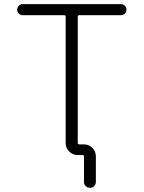

<svg xmlns="http://www.w3.org/2000/svg" viewBox="-20 -774 697 932"><path d="M387.7 -73.2Q411.1 -73.2 428.2 -56.2Q445.3 -39.1 445.3 -15.6V109.4Q445.3 121.1 437 129.4Q428.7 137.7 416.5 137.7Q404.3 137.7 396 129.4Q387.7 121.1 387.7 109.4V-13.7Q387.7 -21.5 380.9 -21.5H356.4Q333 -21.5 315.9 -38.6Q298.8 -55.7 298.8 -79.1V-693.4Q298.8 -700.2 291 -700.2H89.8Q79.1 -700.2 71.3 -708Q63.5 -715.8 63.5 -727.1Q63.5 -738.3 71.3 -746.1Q79.1 -753.9 89.8 -753.9H566.4Q578.1 -753.9 585.9 -746.1Q593.8 -738.3 593.8 -727.1Q593.8 -715.8 585.9 -708Q578.1 -700.2 566.4 -700.2H365.2Q357.4 -700.2 357.4 -693.4V-80.1Q357.4 -73.2 365.2 -73.2Z"/></svg>

Font: Gen Jyuu Gothic Light
Style: Regular
Weight: 200
Designer: [Source Han Sans]
Ryoko NISHIZUKA  (kana & ideographs); Paul D. Hunt (Latin, Greek & Cyrillic); Wenlong ZHANG  (bopomofo
Version: Version 1.002.20150607